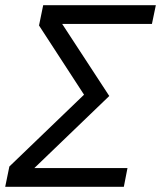

<svg xmlns="http://www.w3.org/2000/svg" viewBox="-29 -718 619 738"><path d="M447 0 461 -72H103L391 -349L210 -626H555L570 -698H137L121 -620L294 -354L7 -78L-9 0Z"/></svg>

Font: Braiins Sans
Style: Italic
Weight: 400
Italic angle: -11.31°
Designer: Mike Abbink, Paul van der Laan, Pieter van Rosmalen, Jiri Chlebus, Lubos Buracinsky
Foundry: Bold Monday, Sudetype
Version: Version 1.000;hotconv 1.0.109;makeotfexe 2.5.65596